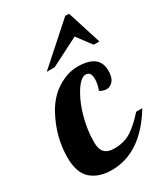

<svg xmlns="http://www.w3.org/2000/svg" viewBox="-200 -834 806 925"><g transform="rotate(-30 202.5 -372.0)"><path d="M247.1 -508.8Q367.2 -508.8 367.2 -418Q367.2 -379.9 351.6 -362.1Q335.9 -344.2 316.4 -344.2Q296.9 -344.2 278.8 -356Q291 -388.2 291 -415Q291 -456.1 262.5 -456.1Q233.9 -456.1 202.1 -404.3Q156.7 -331.1 139.6 -222.2Q134.8 -189.5 134.8 -150.4Q134.8 -78.1 203.6 -78.1Q261.2 -78.1 300.5 -103.8Q339.8 -129.4 383.8 -179.2H418Q305.7 5.9 143.1 5.9Q71.8 5.9 29.3 -31Q-13.2 -67.9 -13.2 -152.8Q-13.2 -267.6 44.9 -374.5Q88.9 -455.1 165.5 -490.2Q205.1 -508.8 247.1 -508.8ZM368.2 -561 308.1 -641.1 150.9 -561H106.9L318.8 -750H339.8L399.9 -561Z"/></g></svg>

Font: UVF Lobster12
Style: Regular
Weight: 400
Designer: Pablo Impallari
Foundry: Pablo Impallari. www.impallari.com
Version: Version 1.004